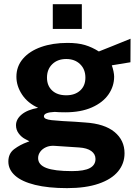

<svg xmlns="http://www.w3.org/2000/svg" viewBox="-20 -748 682 942"><path d="M21 44.5Q21 5 49.8 -16.5Q78.5 -38 114.5 -51Q117.5 -52 120 -53Q122.5 -54 124 -55Q121 -56.5 103 -66Q85 -75.5 71.8 -93.2Q58.5 -111 58.5 -133.5Q58.5 -163 86.2 -186.2Q114 -209.5 167 -219Q116 -242 88.2 -284Q60.5 -326 60.5 -371.5Q60.5 -422.5 92.8 -460Q125 -497.5 181.8 -517.5Q238.5 -537.5 311 -537.5Q362 -537.5 397 -527Q432 -516.5 465 -495.5L526.5 -520Q600.5 -549.5 620.5 -558L620 -442.5L528.5 -427.5Q533.5 -414 536.8 -398.2Q540 -382.5 540 -372Q540 -325 512.5 -285Q485 -245 430.8 -221Q376.5 -197 300.5 -197Q266 -197 248.5 -199Q195.5 -196.5 195.5 -177.5Q195.5 -169.5 205.2 -165Q215 -160.5 233.2 -158.5Q251.5 -156.5 288 -154L315.5 -152.5Q326.5 -152 346.8 -150.8Q367 -149.5 398 -147Q492.5 -141 541.8 -100.5Q591 -60 591 4Q591 54.5 559.2 93Q527.5 131.5 464.2 153.2Q401 175 309 175Q216.5 175 151.8 159Q87 143 54 113.5Q21 84 21 44.5ZM333 91.5Q393.5 91.5 421 76.5Q448.5 61.5 448.5 32Q448.5 8 427.8 -7Q407 -22 368 -24.5L247 -32.5Q224 -34 205.8 -25.8Q187.5 -17.5 177.2 -3.2Q167 11 167 27.5Q167 60.5 207.2 76Q247.5 91.5 333 91.5ZM305 -280.5Q347.5 -280.5 373.2 -303.8Q399 -327 399 -367Q399 -408 373 -433.2Q347 -458.5 305 -458.5Q262.5 -458.5 236.5 -433.2Q210.5 -408 210.5 -367Q210.5 -327.5 235.8 -304Q261 -280.5 305 -280.5ZM239 -727.5H381.5V-606H239Z"/></svg>

Font: 1883 Sans
Style: Bold
Weight: 700
Designer: 1883 Sans project is a fork of Public Sans.
Version: Version 1.009